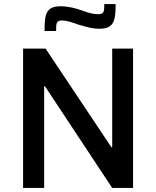

<svg xmlns="http://www.w3.org/2000/svg" viewBox="-20 -928 770 948"><path d="M200 -775H257C257 -814 258 -827 287 -827C308 -827 335 -818 362 -808C398 -798 431 -786 471 -786C543 -786 551 -827 551 -908H495C495 -869 493 -858 464 -858C439 -858 416 -865 388 -875C353 -888 316 -897 279 -897C206 -897 200 -856 200 -775ZM94 0H198V-502H202L534 0H637V-688H534V-201H530L205 -688H94Z"/></svg>

Font: Saira UNSAM Medium SC
Style: Regular
Weight: 500
Designer: Hector Gatti with collaboration of the Omnibus-Type team
Foundry: Omnibus-Type
Version: Version 1.072;PS 001.072;hotconv 1.0.88;makeotf.lib2.5.64775